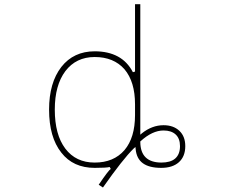

<svg xmlns="http://www.w3.org/2000/svg" viewBox="-20 -791 1040 888"><path d="M436.5 63.5Q481.4 -2.9 492.2 -9.8L487.3 -18.6Q471.7 -14.6 418 -14.6Q368.2 -14.6 329.6 -32.2Q291 -49.8 263.7 -85Q207 -156.2 207 -284.2Q207 -408.2 263.7 -481.4Q292 -517.6 330.6 -535.6Q369.1 -553.7 418 -553.7Q480.5 -553.7 524.9 -529.8Q569.3 -505.9 594.7 -457L604.5 -460V-771.5H628.9V-168L636.7 -174.8Q683.6 -211.9 736.3 -211.9Q782.2 -211.9 809.6 -186Q836.9 -160.2 836.9 -115.2Q836.9 -67.4 807.6 -41Q778.3 -14.6 725.6 -14.6Q669.9 -14.6 640.6 -36.1Q611.3 -57.6 607.4 -101.6L606.4 -111.3L598.6 -104.5Q547.9 -54.7 456.1 76.2ZM418 -527.3Q332 -527.3 282.2 -461.9Q233.4 -396.5 233.4 -284.2Q233.4 -168 282.2 -103.5Q331.1 -39.1 418 -39.1Q505.9 -39.1 555.7 -96.7Q604.5 -154.3 604.5 -258.8V-308.6Q604.5 -413.1 555.7 -470.7Q505.9 -527.3 418 -527.3ZM736.3 -187.5Q684.6 -187.5 629.9 -137.7L628.9 -136.7V-133.8Q629.9 -40 725.6 -39.1Q768.6 -39.1 790 -57.6Q812.5 -77.1 812.5 -115.2Q812.5 -150.4 792.5 -168.9Q772.5 -187.5 736.3 -187.5Z"/></svg>

Font: Mgen+ 1m thin
Style: Regular
Weight: 100
Designer: [Source Han Sans]
Ryoko NISHIZUKA  (kana & ideographs); Paul D. Hunt (Latin, Greek & Cyrillic); Wenlong ZHANG  (bopomofo
Version: Version 1.059.20150602